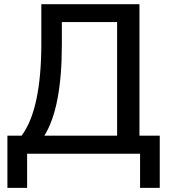

<svg xmlns="http://www.w3.org/2000/svg" viewBox="-20 -739 811 923"><path d="M15.6 164.1V-86.9H84Q178.7 -213.9 178.7 -531.2V-718.8H650.4V-86.9H748V164.1H653.3V0H110.4V164.1ZM193.4 -86.9H543V-632.8H277.3V-523.4Q277.3 -221.7 193.4 -86.9Z"/></svg>

Font: Min Sans Medium
Style: Regular
Weight: 500
Designer: Jinseong-Kim, NotoSansCJK, Nunito
Foundry: Jinseong-Kim
Version: Version 1.400;Glyphs 3.1.2 (3151)